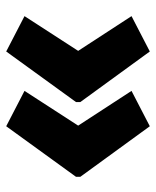

<svg xmlns="http://www.w3.org/2000/svg" viewBox="38 -586 503 619"><g transform="rotate(-90 289.5 -276.5)"><path d="M270 -283 433 -508 547 -449 435 -276 547 -104 433 -45 270 -269ZM29 -283 192 -508 306 -449 194 -276 306 -104 192 -45 29 -269Z"/></g></svg>

Font: Noto Sans Display SemiCondensed Extra
Style: Regular
Weight: 800
Width: 4
Designer: Monotype Design Team
Foundry: Monotype Imaging Inc.
Version: Version 1.900